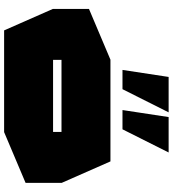

<svg xmlns="http://www.w3.org/2000/svg" viewBox="28 -888 860 957"><g transform="rotate(90 458.5 -410.0)"><path d="M279 -286V-530H785L892 -287V-286ZM132 0 25 -243V-244H638V0ZM25 -244V-423L278 -530H279V-244ZM638 0V-286H892V-107L639 0ZM529 -590 564 -820H740V-819L625 -590ZM329 -590 364 -820H540V-819L425 -590Z"/></g></svg>

Font: Foldit Thin Black
Style: Regular
Weight: 900
Version: Version 1.003